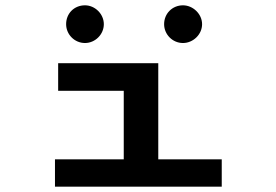

<svg xmlns="http://www.w3.org/2000/svg" viewBox="-20 -703 1040 723"><path d="M300 -541C338 -541 371 -573 371 -612C371 -650 338 -683 300 -683C259 -683 229 -652 229 -612C229 -573 261 -541 300 -541ZM669 -541C707 -541 741 -573 741 -612C741 -650 707 -683 669 -683C629 -683 598 -652 598 -612C598 -573 630 -541 669 -541ZM187 0H815V-103H576V-465H199V-361H446V-103H187Z"/></svg>

Font: Inconsolata UltraExpanded
Style: Bold
Weight: 700
Width: 9
Monospace: yes
Designer: Raph Levien, Cyreal, Brenton Simpson
Foundry: Raph Levien, Cyreal, Google
Version: Version 3.100